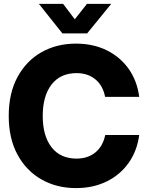

<svg xmlns="http://www.w3.org/2000/svg" viewBox="-20 -966 768 998"><path d="M375 11.7Q274.9 11.7 196 -33Q117.2 -77.6 71.3 -161.6Q25.4 -245.6 25.4 -363.3Q25.4 -481.9 71.3 -566.2Q117.2 -650.4 196 -694.8Q274.9 -739.3 375 -739.3Q463.9 -739.3 534.2 -704.8Q604.5 -670.4 648.7 -608.2Q692.9 -545.9 703.6 -462.4H526.4Q515.1 -521 475.8 -553.5Q436.5 -585.9 377.9 -585.9Q293.9 -585.9 248 -526.6Q202.1 -467.3 202.1 -363.3Q202.1 -259.8 247.8 -200.7Q293.5 -141.6 377.9 -141.6Q436.5 -141.6 475.8 -173.8Q515.1 -206.1 526.9 -264.2H703.6Q692.4 -180.7 648.2 -118.7Q604 -56.6 533.9 -22.5Q463.9 11.7 375 11.7ZM308.1 -945.8 368.7 -865.7 432.1 -945.8H557.6V-945.3L433.1 -792.5H304.2L182.6 -945.3V-945.8Z"/></svg>

Font: Inter Display ExtraBold
Style: Regular
Weight: 800
Designer: Rasmus Andersson
Foundry: rsms
Version: Version 4.000;git-a52131595